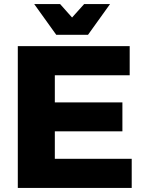

<svg xmlns="http://www.w3.org/2000/svg" viewBox="-20 -929 715 949"><path d="M68 -701H621V-557H251V-423H585V-280H251V-144H631V0H68ZM415 -757H258L149 -909H277L382 -791H290L396 -909H524Z"/></svg>

Font: Alexandria
Style: Bold
Weight: 700
Designer: Mohamed Gaber
Foundry: Kief Type Foundry
Version: Version 5.100